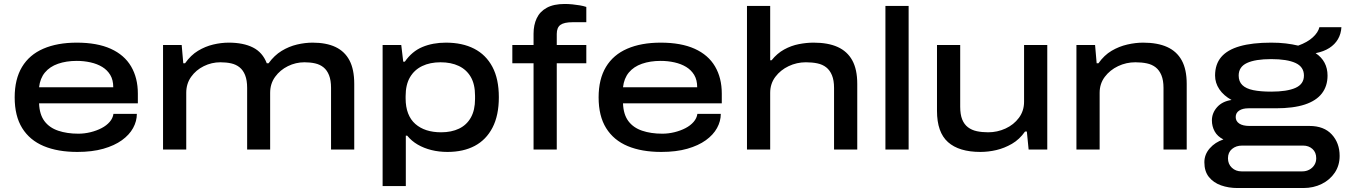

<svg xmlns="http://www.w3.org/2000/svg" viewBox="-20 -754 6785 968"><path d="M370 12Q271 12 200.5 -17.5Q130 -47 92 -108Q54 -169 54 -263Q54 -355 91 -416.5Q128 -478 198.5 -508.5Q269 -539 367 -539Q470 -539 538.5 -508Q607 -477 641 -419Q675 -361 675 -282V-233H177Q179 -177 204 -143.5Q229 -110 273.5 -95Q318 -80 375 -80Q406 -80 436.5 -87.5Q467 -95 492 -108Q517 -121 533 -139.5Q549 -158 552 -180H670Q670 -143 651 -108.5Q632 -74 594.5 -47Q557 -20 501 -4Q445 12 370 12ZM177 -314H551Q551 -351 536 -376Q521 -401 495.5 -416.5Q470 -432 436.5 -439.5Q403 -447 367 -447Q314 -447 272.5 -432.5Q231 -418 206.5 -388.5Q182 -359 177 -314Z M802 0V-527H896L904 -435H913Q942 -476 978.5 -498Q1015 -520 1055 -529.5Q1095 -539 1133 -539Q1207 -539 1255.5 -514.5Q1304 -490 1325 -435H1334Q1363 -475 1400 -497.5Q1437 -520 1477.5 -529.5Q1518 -539 1556 -539Q1625 -539 1671.5 -517Q1718 -495 1742 -449.5Q1766 -404 1766 -331V0H1649V-311Q1649 -349 1639 -374.5Q1629 -400 1611 -414.5Q1593 -429 1568.5 -434.5Q1544 -440 1515 -440Q1471 -440 1431.5 -420.5Q1392 -401 1367 -366.5Q1342 -332 1342 -286V0H1226V-311Q1226 -349 1216 -374.5Q1206 -400 1188 -414.5Q1170 -429 1145.5 -434.5Q1121 -440 1091 -440Q1047 -440 1007.5 -420.5Q968 -401 943.5 -366.5Q919 -332 919 -286V0Z M1909 184V-527H2003L2013 -443H2021Q2057 -495 2109.5 -517Q2162 -539 2228 -539Q2311 -539 2370.5 -508.5Q2430 -478 2462.5 -417Q2495 -356 2495 -264Q2495 -172 2463 -110.5Q2431 -49 2373.5 -18.5Q2316 12 2236 12Q2193 12 2155 2.5Q2117 -7 2086 -25Q2055 -43 2033 -70H2026V184ZM2204 -87Q2256 -87 2294.5 -105.5Q2333 -124 2354 -161.5Q2375 -199 2375 -255V-271Q2375 -329 2353.5 -366Q2332 -403 2293 -421.5Q2254 -440 2201 -440Q2148 -440 2108.5 -421Q2069 -402 2047 -364.5Q2025 -327 2025 -269V-258Q2025 -215 2037.5 -182.5Q2050 -150 2074 -129Q2098 -108 2130.5 -97.5Q2163 -87 2204 -87Z M2670 0V-435H2563V-527H2670V-584Q2670 -628 2686 -662Q2702 -696 2737 -715Q2772 -734 2827 -734Q2846 -734 2866 -732Q2886 -730 2903.5 -727Q2921 -724 2936 -719V-642H2867Q2824 -642 2805.5 -628.5Q2787 -615 2787 -583V-527H2936V-435H2787V0Z M3314 12Q3215 12 3144.5 -17.5Q3074 -47 3036 -108Q2998 -169 2998 -263Q2998 -355 3035 -416.5Q3072 -478 3142.5 -508.5Q3213 -539 3311 -539Q3414 -539 3482.5 -508Q3551 -477 3585 -419Q3619 -361 3619 -282V-233H3121Q3123 -177 3148 -143.5Q3173 -110 3217.5 -95Q3262 -80 3319 -80Q3350 -80 3380.5 -87.5Q3411 -95 3436 -108Q3461 -121 3477 -139.5Q3493 -158 3496 -180H3614Q3614 -143 3595 -108.5Q3576 -74 3538.5 -47Q3501 -20 3445 -4Q3389 12 3314 12ZM3121 -314H3495Q3495 -351 3480 -376Q3465 -401 3439.5 -416.5Q3414 -432 3380.5 -439.5Q3347 -447 3311 -447Q3258 -447 3216.5 -432.5Q3175 -418 3150.5 -388.5Q3126 -359 3121 -314Z M3746 0V-724H3863V-450H3870Q3898 -485 3933.5 -504.5Q3969 -524 4007.5 -531.5Q4046 -539 4082 -539Q4155 -539 4203.5 -517Q4252 -495 4277 -449.5Q4302 -404 4302 -331V0H4185V-311Q4185 -349 4174.5 -374.5Q4164 -400 4145.5 -414.5Q4127 -429 4101 -434.5Q4075 -440 4043 -440Q3997 -440 3956 -420.5Q3915 -401 3889 -366.5Q3863 -332 3863 -286V0Z M4444 0V-724H4561V0Z M4923 12Q4815 12 4759.5 -37.5Q4704 -87 4704 -195V-527H4821V-216Q4821 -177 4831 -152Q4841 -127 4860 -112.5Q4879 -98 4905 -92.5Q4931 -87 4962 -87Q5008 -87 5049.5 -106Q5091 -125 5117 -160Q5143 -195 5143 -241V-527H5260V0H5166L5157 -91H5148Q5120 -51 5082 -29Q5044 -7 5003.5 2.5Q4963 12 4923 12Z M5407 0V-527H5501L5509 -435H5518Q5547 -476 5584.5 -498Q5622 -520 5663.5 -529.5Q5705 -539 5743 -539Q5816 -539 5864.5 -517Q5913 -495 5938 -449.5Q5963 -404 5963 -331V0H5846V-311Q5846 -349 5835.5 -374.5Q5825 -400 5806.5 -414.5Q5788 -429 5762 -434.5Q5736 -440 5704 -440Q5658 -440 5617 -420.5Q5576 -401 5550 -366.5Q5524 -332 5524 -286V0Z M6219 194Q6174 194 6136 180.5Q6098 167 6075 138.5Q6052 110 6052 64Q6052 25 6079 -6Q6106 -37 6148 -51Q6118 -66 6104 -91.5Q6090 -117 6090 -147Q6090 -184 6116 -213.5Q6142 -243 6189 -250Q6149 -272 6127.5 -304Q6106 -336 6106 -373Q6106 -430 6137 -466.5Q6168 -503 6231 -521Q6294 -539 6389 -539Q6429 -539 6462.5 -535Q6496 -531 6525 -524Q6572 -541 6599 -566Q6626 -591 6632 -617H6743Q6741 -583 6725.5 -556.5Q6710 -530 6682 -512Q6654 -494 6613 -486Q6643 -466 6658 -437.5Q6673 -409 6673 -373Q6673 -320 6644.5 -283Q6616 -246 6558.5 -227Q6501 -208 6412 -208H6274Q6245 -208 6227.5 -196.5Q6210 -185 6210 -164Q6210 -143 6228 -131Q6246 -119 6280 -119H6582Q6655 -119 6694.5 -76Q6734 -33 6734 32Q6734 80 6709.5 116.5Q6685 153 6643.5 173.5Q6602 194 6551 194ZM6239 110H6546Q6565 110 6581 101.5Q6597 93 6606.5 78Q6616 63 6616 44Q6616 14 6597 -3Q6578 -20 6550 -20H6242Q6212 -20 6191.5 -3Q6171 14 6171 44Q6171 73 6190.5 91.5Q6210 110 6239 110ZM6389 -292Q6469 -292 6511.5 -311Q6554 -330 6554 -373Q6554 -417 6511.5 -436.5Q6469 -456 6389 -456Q6309 -456 6267 -436.5Q6225 -417 6225 -373Q6225 -343 6243.5 -325Q6262 -307 6298.5 -299.5Q6335 -292 6389 -292Z"/></svg>

Font: Archivo Expanded Medium
Style: Regular
Weight: 500
Width: 7
Designer: Hector Gatti
Foundry: Omnibus-Type
Version: Version 2.001